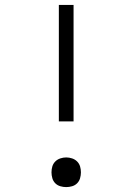

<svg xmlns="http://www.w3.org/2000/svg" viewBox="-20 -755 540 783"><path d="M220 -260V-735H280V-260ZM250 8Q238 8 226 4.5Q214 1 205.5 -7.5Q197 -16 193.5 -28Q190 -40 190 -52Q190 -65 193.5 -76.5Q197 -88 205.5 -96.5Q214 -105 226 -109Q238 -113 250 -113Q262 -113 274 -109Q286 -105 294.5 -96.5Q303 -88 306.5 -76.5Q310 -65 310 -52Q310 -40 306.5 -28Q303 -16 294.5 -7.5Q286 1 274 4.5Q262 8 250 8Z"/></svg>

Font: Iosevka Custom Light
Style: Regular
Weight: 300
Monospace: yes
Designer: Belleve Invis
Foundry: Belleve Invis
Version: Version 27.3.5